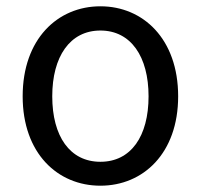

<svg xmlns="http://www.w3.org/2000/svg" viewBox="-20 -577 637 610"><path d="M299 13C435 13 546 -90 546 -271C546 -453 435 -557 299 -557C163 -557 52 -453 52 -271C52 -90 163 13 299 13ZM299 -63C202 -63 146 -144 146 -271C146 -397 202 -480 299 -480C396 -480 452 -397 452 -271C452 -144 396 -63 299 -63Z"/></svg>

Font: Noto Sans KR
Style: Regular
Weight: 400
Designer: Ryoko NISHIZUKA 西塚涼子 (kana, bopomofo & ideographs); Paul D. Hunt (Latin, Greek & Cyrillic); Sandoll Communications 산돌커뮤니
Foundry: Adobe
Version: Version 2.004;hotconv 1.0.118;makeotfexe 2.5.65603